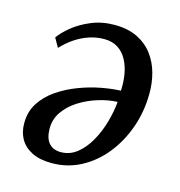

<svg xmlns="http://www.w3.org/2000/svg" viewBox="-90 -638 688 733"><g transform="rotate(15 254.0 -272.0)"><path d="M67.5 -453Q81.5 -473.5 111 -498Q140.5 -522.5 182.5 -540.2Q224.5 -558 275 -558Q328 -558 365.5 -539.5Q403 -521 426.5 -489.5Q450 -458 460.5 -419Q471 -380 470.5 -338Q470 -267 447.5 -203.5Q425 -140 385.5 -91Q346 -42 293.2 -14Q240.5 14 178.5 14Q130.5 14 99.5 -1.8Q68.5 -17.5 53.2 -44.2Q38 -71 38 -105Q37.5 -151 59.8 -186Q82 -221 119 -246.2Q156 -271.5 199.8 -288Q243.5 -304.5 286.2 -312.5Q329 -320.5 362.5 -321.5Q364.5 -353.5 359.5 -384.5Q354.5 -415.5 341.2 -440.8Q328 -466 305.5 -480.8Q283 -495.5 250.5 -495.5Q220.5 -495.5 191.8 -486Q163 -476.5 136.8 -459Q110.5 -441.5 88 -417ZM200.5 -35.5Q236.5 -35.5 264.8 -58Q293 -80.5 313.5 -116.8Q334 -153 346 -195.2Q358 -237.5 361.5 -277Q324.5 -275.5 285 -263.2Q245.5 -251 211.8 -229.5Q178 -208 157.2 -178Q136.5 -148 137 -110Q137.5 -73 154.2 -54.2Q171 -35.5 200.5 -35.5Z"/></g></svg>

Font: Merriweather 36pt
Style: Italic
Weight: 400
Italic angle: -7.8°
Version: Version 2.101